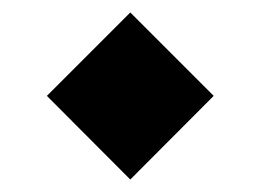

<svg xmlns="http://www.w3.org/2000/svg" viewBox="-20 -373 417 308"><path d="M55.2 -219.2 189 -85 322.8 -219.2 189 -353Z"/></svg>

Font: Estedad ExtraBold
Style: Regular
Weight: 800
Designer: Amin Abedi
Version: Version 7.3